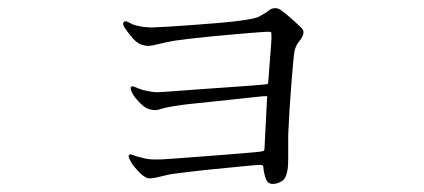

<svg xmlns="http://www.w3.org/2000/svg" viewBox="-20 -488 1040 471"><path d="M719 -420Q723 -416 724 -412.5Q725 -409 724 -405Q723 -398 713.5 -386Q704 -374 702 -360Q701 -355 699 -332.5Q697 -310 694.5 -279Q692 -248 690 -215Q688 -182 687 -157Q687 -148 687 -132Q687 -116 687 -100Q687 -84 686 -76Q683 -50 670.5 -43Q658 -36 648 -37Q636 -37 631.5 -51Q627 -65 626 -78Q626 -82 623 -83Q620 -84 608 -83Q605 -83 586 -81Q567 -79 539.5 -76.5Q512 -74 483.5 -71Q455 -68 432 -65Q409 -62 401 -61Q390 -59 370 -54Q350 -49 342 -51Q331 -55 319 -68Q307 -81 303 -88Q298 -96 296 -102Q294 -108 299 -109Q301 -110 308 -107Q315 -104 325 -102Q330 -100 342.5 -98Q355 -96 378 -97Q382 -97 407 -99Q432 -101 467.5 -103.5Q503 -106 538.5 -109Q574 -112 599 -114Q624 -116 627 -118Q629 -119 629 -126Q629 -130 630 -147.5Q631 -165 632 -186.5Q633 -208 634 -225Q635 -242 635 -245Q635 -246 635.5 -248.5Q636 -251 635 -252H627Q625 -252 606.5 -250Q588 -248 560.5 -245Q533 -242 504 -239Q475 -236 451 -233.5Q427 -231 416 -229Q387 -225 372.5 -220Q358 -215 341 -222Q332 -226 319 -240Q306 -254 302 -265Q298 -275 304 -276Q306 -277 312.5 -274Q319 -271 331 -267Q335 -266 348.5 -263.5Q362 -261 373 -262Q377 -262 402 -264Q427 -266 462.5 -268.5Q498 -271 533.5 -273.5Q569 -276 596 -278Q623 -280 630 -281Q636 -281 637 -283Q638 -284 638 -289Q639 -296 640 -312Q641 -328 642.5 -346Q644 -364 645 -377.5Q646 -391 646 -394Q646 -408 645 -409Q644 -410 640.5 -410Q637 -410 633 -410Q631 -410 611 -408.5Q591 -407 562 -404.5Q533 -402 502 -399Q471 -396 445.5 -393Q420 -390 407 -388Q385 -384 365 -379Q345 -374 338 -376Q319 -378 304.5 -395.5Q290 -413 285 -421Q279 -431 285 -435Q288 -437 294 -434Q300 -431 306 -428Q317 -424 332 -422Q347 -420 360 -421Q366 -421 391 -422.5Q416 -424 450.5 -426.5Q485 -429 520 -432Q555 -435 581 -439Q607 -443 615 -447Q635 -458 640.5 -463Q646 -468 657 -468Q664 -468 677.5 -457Q691 -446 703 -435Q715 -424 719 -420Z"/></svg>

Font: Shippori Mincho TTF
Style: Regular
Weight: 400
Version: Version 2.100